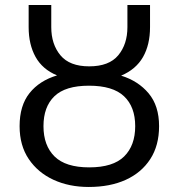

<svg xmlns="http://www.w3.org/2000/svg" viewBox="-20 -734 711 764"><path d="M333 10Q255 10 193 -18.5Q131 -47 94.5 -101Q58 -155 58 -232Q58 -314 97.5 -363.5Q137 -413 207 -434Q149 -458 121.5 -507.5Q94 -557 94 -626V-714H184V-626Q184 -558 220.5 -514Q257 -470 335 -470Q414 -470 450.5 -514Q487 -558 487 -626V-714H577V-626Q577 -556 549 -507Q521 -458 462 -433Q530 -412 571.5 -362.5Q613 -313 613 -232Q613 -155 578 -101Q543 -47 480.5 -18.5Q418 10 333 10ZM335 -68Q430 -68 474 -111.5Q518 -155 518 -232Q518 -309 473.5 -351Q429 -393 334 -393Q240 -393 196.5 -351Q153 -309 153 -232Q153 -155 197 -111.5Q241 -68 335 -68Z"/></svg>

Font: Go Noto Kurrent-Regular
Style: Regular
Weight: 400
Designer: Monotype Design Team
Foundry: Monotype Imaging Inc.
Version: Version 2.012; ttfautohint (v1.8.4.7-5d5b)